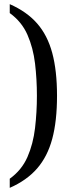

<svg xmlns="http://www.w3.org/2000/svg" viewBox="-20 -779 343 926"><path d="M27 83Q85 41 112.5 -22Q140 -85 149 -161.5Q158 -238 158 -317Q158 -397 149 -472.5Q140 -548 112.5 -611Q85 -674 27 -716V-759Q109 -723 159 -666Q209 -609 232 -523.5Q255 -438 255 -317Q255 -195 232 -109.5Q209 -24 159 33.5Q109 91 27 127Z"/></svg>

Font: Noto Serif Armenian Condensed
Style: Regular
Weight: 400
Width: 3
Designer: Monotype Design Team
Foundry: Monotype Imaging Inc.
Version: Version 2.008; ttfautohint (v1.8.4.7-5d5b)